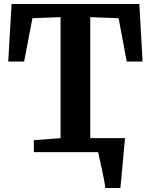

<svg xmlns="http://www.w3.org/2000/svg" viewBox="-20 -763 756 963"><path d="M371 -70.1H550.5V-42.1H371ZM508.3 180Q506.5 163.3 501.7 138.1Q496.9 112.9 491.1 85.8Q485.2 58.8 480 35.8Q474.9 12.7 472.4 0L447.9 -70.1H606.9Q605.4 -54.7 603.2 -29.3Q601 -3.9 598.3 26.3Q595.7 56.4 592.7 86.2Q589.8 115.9 587.6 140.8Q585.4 165.7 583.8 180ZM283.7 -70.1V-677L142.7 -671.7L100.9 -454.3H21.3L38 -743H678.9L695.2 -454.3H615.6L574.9 -671.7L432.7 -677V-70.1L567.6 -59.6V0H149.7V-59.6Z"/></svg>

Font: Merriweather 7pt Light
Style: Regular
Weight: 300
Designer: Eben Sorkin
Foundry: Eben Sorkin
Version: Version 2.200;gftools[0.9.31]